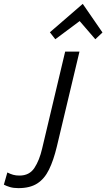

<svg xmlns="http://www.w3.org/2000/svg" viewBox="-178 -785 550 993"><path d="M-83 188Q-108 188 -126.5 182.5Q-145 177 -158 170L-140 107Q-124 115 -110 119Q-96 123 -77 123Q-26 123 0 83.5Q26 44 40 -17L159 -518H233L116 -27Q99 44 75.5 92Q52 140 14.5 164Q-23 188 -83 188ZM108 -582 80 -618 250 -765 352 -617 315 -582 234 -676Z"/></svg>

Font: Ubuntu Sans
Style: Italic
Weight: 400
Italic angle: -13.5°
Designer: Dalton Maag Ltd
Foundry: Dalton Maag Ltd
Version: Version 1.006